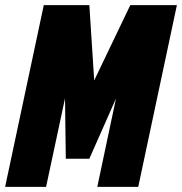

<svg xmlns="http://www.w3.org/2000/svg" viewBox="-37 -730 711 750"><path d="M220 -110 217 -346 143 0H-17L134 -710H312L331 -416L472 -710H654L503 0H343L416 -345L312 -110Z"/></svg>

Font: Geist Mono Black
Style: Italic
Weight: 900
Italic angle: -12°
Monospace: yes
Designer: Basement.studio, Andrés Briganti, Mateo Zaragoza
Foundry: Basement.studio, Vercel, Andrés Briganti, Guido Ferreyra, Mateo Zaragoza
Version: Version 1.500; ttfautohint (v1.8.4.7-5d5b)